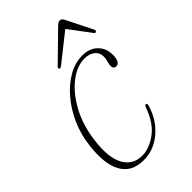

<svg xmlns="http://www.w3.org/2000/svg" viewBox="-189 -652 724 724"><g transform="rotate(-45 173.5 -289.5)"><path d="M241.5 -421Q203 -421 162.8 -390.5Q122.5 -360 92 -305Q61.5 -250 52 -177.5Q41 -93.5 64.5 -50.5Q88 -7.5 138.5 -7.5Q174.5 -7.5 214 -35.5Q253.5 -63.5 276 -126.5Q279.5 -135.5 284 -135.5Q292.5 -135.5 287 -120.5Q269.5 -63.5 226.5 -27.5Q183.5 8.5 129.5 8.5Q66.5 8.5 40 -38.8Q13.5 -86 24.5 -176Q30.5 -228 51.2 -274.8Q72 -321.5 102.8 -357.5Q133.5 -393.5 170 -414.2Q206.5 -435 244.5 -435Q283.5 -435 306 -412.5Q328.5 -390 328.5 -356Q328.5 -315 307 -315Q292.5 -315 292.5 -331.5Q292.5 -341 296 -352.2Q299.5 -363.5 299.5 -375.5Q299.5 -395.5 284 -408.2Q268.5 -421 241.5 -421ZM162 -465Q151.5 -457 148 -461.5Q144.5 -465.5 150.5 -471.5L259 -577.5Q270 -588.5 278 -588.5Q287.5 -588.5 293 -577.5L346 -471.5Q349.5 -465 344 -461.5Q339.5 -458.5 335 -465L270.5 -551Z"/></g></svg>

Font: Fraunces 144pt S050 Thin
Style: Italic
Weight: 100
Italic angle: -16°
Version: Version 1.000; ttfautohint (v1.8.3)